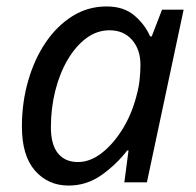

<svg xmlns="http://www.w3.org/2000/svg" viewBox="-20 -566 608 596"><path d="M193 10Q129 10 88.5 -36.5Q48 -83 48 -173Q48 -248 67.5 -315.5Q87 -383 122 -434.5Q157 -486 205 -516Q253 -546 311 -546Q364 -546 397 -518Q430 -490 446 -453H451L483 -536H550L436 0H366L379 -99H375Q341 -55 295 -22.5Q249 10 193 10ZM222 -63Q259 -63 294.5 -90Q330 -117 359 -163Q388 -209 403 -266Q411 -295 413.5 -319.5Q416 -344 416 -365Q416 -412 390 -442Q364 -472 320 -472Q281 -472 248 -447.5Q215 -423 190 -380.5Q165 -338 151.5 -284Q138 -230 138 -171Q138 -117 160 -90Q182 -63 222 -63Z"/></svg>

Font: Noto Sans
Style: Italic
Weight: 400
Italic angle: -12°
Designer: Monotype Design Team
Foundry: Monotype Imaging Inc.
Version: Version 2.013; ttfautohint (v1.8.4.7-5d5b)